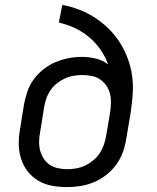

<svg xmlns="http://www.w3.org/2000/svg" viewBox="-20 -755 640 783"><path d="M254 8Q222 8 192 2.5Q162 -3 136.5 -18Q111 -33 93 -56Q75 -79 66 -107.5Q57 -136 56.5 -167Q56 -198 62 -230L78 -330Q83 -356 92 -382.5Q101 -409 118 -432Q135 -455 158 -473Q181 -491 207.5 -502Q234 -513 260.5 -518Q287 -523 314 -523Q343 -523 371.5 -516Q400 -509 421 -492Q409 -525 389.5 -553Q370 -581 344 -603Q318 -625 286.5 -640Q255 -655 220 -663L234 -735Q271 -728 305.5 -714.5Q340 -701 370 -681Q400 -661 425.5 -635.5Q451 -610 470 -579.5Q489 -549 501.5 -515Q514 -481 519 -444Q524 -407 521 -368Q518 -329 512 -290L495 -190Q491 -163 481.5 -136Q472 -109 455 -85Q438 -61 414.5 -42.5Q391 -24 364 -12.5Q337 -1 309 3.5Q281 8 254 8ZM254 -65Q273 -65 292 -68.5Q311 -72 328.5 -80.5Q346 -89 361.5 -102Q377 -115 387.5 -131.5Q398 -148 404 -166Q410 -184 413 -202L429 -296Q432 -316 432.5 -335.5Q433 -355 428.5 -373Q424 -391 413.5 -406Q403 -421 388.5 -431Q374 -441 355 -445Q336 -449 317 -449Q299 -449 280.5 -446Q262 -443 244.5 -435Q227 -427 212 -415Q197 -403 186 -387Q175 -371 169 -353.5Q163 -336 160 -318L144 -218Q140 -198 139.5 -179Q139 -160 143.5 -142Q148 -124 158 -108.5Q168 -93 183 -83Q198 -73 216.5 -69Q235 -65 254 -65Z"/></svg>

Font: Iosevka Aile
Style: Italic
Weight: 400
Italic angle: -9°
Designer: Belleve Invis
Foundry: Belleve Invis
Version: Version 28.0.1; ttfautohint (v1.8.4)